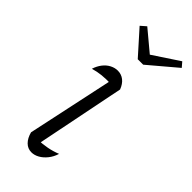

<svg xmlns="http://www.w3.org/2000/svg" viewBox="-231 -750 799 799"><g transform="rotate(45 169.0 -350.0)"><path d="M136 -22 123 -50Q152 -51 178.5 -56Q205 -61 230 -71Q223 -48 209 -30.5Q195 -13 178 -3.5Q161 6 144 6Q122 6 106.5 -9.5Q91 -25 84 -52L171 -459L182 -429Q147 -430 123.5 -427.5Q100 -425 76 -418Q83 -440 95.5 -456Q108 -472 124.5 -480.5Q141 -489 158 -489Q179 -489 195 -476.5Q211 -464 220 -440ZM183 -581 90 -685 114 -706 205 -630 320 -706 338 -685 215 -581Z"/></g></svg>

Font: Piazzolla Thin ExtraLight
Style: Italic
Weight: 250
Italic angle: -11.3°
Version: Version 2.005